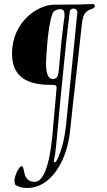

<svg xmlns="http://www.w3.org/2000/svg" viewBox="-20 -738 525 943"><path d="M39 -474C39 -334 153 -321 237 -321C255 -321 258 -317 258 -306C258 -301 257 -293 256 -284L241 -116C236 -59 222 155 150 155C86 155 105 78 86 78C73 78 51 127 51 149C51 158 53 168 56 170C76 183 92 185 116 185C225 185 308 60 324 -94C345 -296 360 -409 381 -611C385 -651 392 -668 401 -677C419 -696 446 -693 446 -709C446 -712 442 -718 439 -718H428C407 -718 389 -716 372 -716C332 -716 296 -715 247 -715C164 -715 39 -630 39 -474ZM206 -429C206 -431 212 -605 238 -672C244 -688 266 -693 275 -693C291 -693 297 -685 297 -666C297 -644 296 -670 280 -517C276 -481 274 -446 270 -404C267 -371 265 -350 239 -350C215 -350 206 -381 206 -429ZM245 51C245 39 249 44 256 -26C256 -26 297 -485 323 -683C324 -691 334 -696 341 -696C350 -696 360 -689 360 -679V-678L304 -120C293 -13 258 59 251 59C246 59 245 56 245 51Z"/></svg>

Font: OFL Sorts Mill Goudy
Style: Italic
Weight: 500
Italic angle: -6°
Version: Version 003.000